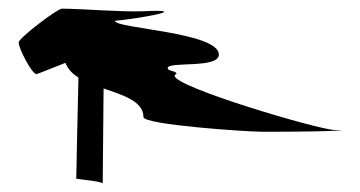

<svg xmlns="http://www.w3.org/2000/svg" viewBox="-20 -744 830 443"><path d="M23 -646C23 -632 54 -573 64 -573C66 -573 103 -588 131 -599C136 -585 147 -574 161 -565C159 -488 156 -333 156 -333C144 -331 211 -327 217 -321L219 -540C265 -524 311 -510 311 -474C311 -456 551 -440 585 -440C768 -440 767 -444 767 -444H753C717 -444 383 -543 383 -569C383 -573 387 -572 387 -574C387 -581 367 -579 367 -587C367 -603 485 -585 485 -618C485 -670 245 -678 245 -696C293 -700 433 -724 309 -718C263 -716 166 -724 123 -724C112 -724 23 -656 23 -646Z"/></svg>

Font: Alpina
Style: Regular
Weight: 400
Version: Version 0.9